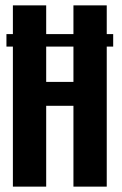

<svg xmlns="http://www.w3.org/2000/svg" viewBox="-20 -695 454 715"><path d="M4 -521.5V-568H28V-675H152V-568H253.5V-675H377.5V-568H401.5V-521.5H377.5V0H253.5V-301H152V0H28V-521.5ZM253.5 -521.5H152V-390H253.5Z"/></svg>

Font: Anybody Condensed SemiBold
Style: Regular
Weight: 600
Width: 3
Designer: Tyler Finck
Foundry: Etcetera Type Company
Version: Version 1.010; ttfautohint (v1.8.3) -l 8 -r 50 -G 200 -x 14 